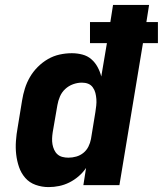

<svg xmlns="http://www.w3.org/2000/svg" viewBox="-20 -755 664 783"><path d="M178 8Q151 8 125.5 -1Q100 -10 83 -29.5Q66 -49 57.5 -74Q49 -99 46 -125.5Q43 -152 45 -180Q47 -208 52 -235L70 -345Q74 -370 81.5 -394Q89 -418 102 -440.5Q115 -463 134 -482Q153 -501 175.5 -514Q198 -527 223 -532.5Q248 -538 273 -538Q295 -538 316 -532.5Q337 -527 352.5 -513.5Q368 -500 378 -481.5Q388 -463 393 -443L416 -579H347V-665H430L441 -735H588L577 -665H624V-579H563L467 0H320L331 -70Q331 -70 331 -70Q331 -70 331 -70Q318 -51 300.5 -36Q283 -21 263 -11Q243 -1 221.5 3.5Q200 8 178 8ZM259 -112Q275 -112 291 -116.5Q307 -121 320 -131.5Q333 -142 340.5 -157Q348 -172 351 -188L369 -298Q371 -311 372.5 -324.5Q374 -338 373 -351Q372 -364 369 -376Q366 -388 358.5 -398.5Q351 -409 339.5 -413.5Q328 -418 314 -418Q296 -418 278 -411.5Q260 -405 246 -392Q232 -379 224.5 -361.5Q217 -344 214 -326L195 -216Q193 -203 192.5 -190.5Q192 -178 194 -166.5Q196 -155 201 -144Q206 -133 214.5 -125.5Q223 -118 234.5 -115Q246 -112 259 -112Z"/></svg>

Font: Iosevka Curly HvExObl
Style: Regular
Weight: 900
Width: 7
Italic angle: -9°
Monospace: yes
Designer: Belleve Invis
Foundry: Belleve Invis
Version: Version 11.1.0; ttfautohint (v1.8.3)